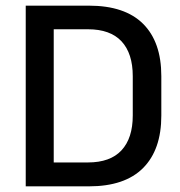

<svg xmlns="http://www.w3.org/2000/svg" viewBox="-20 -659 638 679"><path d="M139.5 0V-84.5H291Q370 -84.5 409.8 -127.5Q449.5 -170.5 449.5 -250.5V-389.5Q449.5 -470 409.8 -512.8Q370 -555.5 291 -555.5H139V-639H294.5Q421.5 -639 486 -574.8Q550.5 -510.5 550.5 -390V-250Q550.5 -129.5 486 -64.8Q421.5 0 294.5 0ZM71 0V-639H170V0Z"/></svg>

Font: Anek Gurmukhi Medium
Style: Regular
Weight: 500
Designer: Sarang Kulkarni (Gurmukhi), Yesha Goshar (Latin)
Foundry: Ek Type
Version: Version 1.003